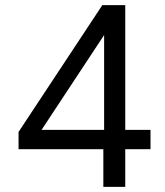

<svg xmlns="http://www.w3.org/2000/svg" viewBox="-20 -725 640 745"><path d="M381 0V-146H52V-213L377 -705H466V-221H564V-146H466V0ZM384 -221V-595H388L130 -204L123 -221Z"/></svg>

Font: Nunito Sans 8pt
Style: Regular
Weight: 400
Version: Version 3.101;gftools[0.9.27]